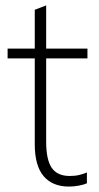

<svg xmlns="http://www.w3.org/2000/svg" viewBox="-20 -679 364 707"><path d="M234 8Q173 8 140.5 -30.5Q108 -69 108 -148V-464H8V-500H108V-643L150 -659V-500H302V-464H150V-157Q150 -91 170.5 -61Q191 -31 237 -31Q257 -31 273 -35Q289 -39 300 -44V-4Q289 1 270.5 4.5Q252 8 234 8Z"/></svg>

Font: Mulish ExtraLight
Style: Regular
Weight: 200
Designer: Vernon Adams
Foundry: Vernon Adams
Version: Version 3.603